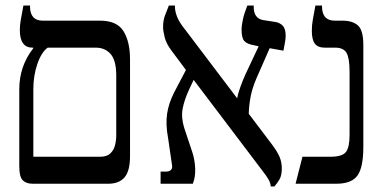

<svg xmlns="http://www.w3.org/2000/svg" viewBox="-20 -667 1397 697"><path d="M98 0Q76 0 63 -12Q50 -24 50 -65V-343Q50 -427 101 -492V-494H98Q52 -494 52 -558Q52 -576 55.5 -595Q59 -614 65 -647H89V-644Q89 -592 135 -592H343Q405 -592 428.5 -553.5Q452 -515 452 -452V-100Q452 -46 432 -23Q412 0 373 0ZM101 -98H344Q368 -98 380.5 -110Q393 -122 397.5 -139.5Q402 -157 402 -175V-393Q402 -448 381.5 -471Q361 -494 328 -494H153Q130 -477 115.5 -434.5Q101 -392 101 -343Z M563 0V-44H581Q610 -44 604 -71L590 -167Q581 -215 586.5 -253.5Q592 -292 613 -333L655 -413L605 -480Q584 -507 578 -531Q572 -555 572 -568Q572 -593 579 -611Q586 -629 593 -647H615V-643Q615 -627 622.5 -607Q630 -587 651 -561L841 -310Q844 -328 853 -352.5Q862 -377 871 -397L919 -499L901 -503Q877 -507 867 -518Q857 -529 857 -559Q857 -575 862 -597.5Q867 -620 878 -647H901V-642Q901 -600 936 -594L981 -587Q997 -584 1007 -573Q1017 -562 1017 -538Q1017 -527 1015 -516Q1013 -505 1009 -483L959 -492L912 -385Q897 -351 890.5 -319.5Q884 -288 883 -254L967 -143Q988 -115 995.5 -96Q1003 -77 1003 -56Q1003 -30 994.5 -15.5Q986 -1 976 10H963Q962 -3 954.5 -16Q947 -29 929 -52L683 -377L666 -341Q649 -304 643 -272Q637 -240 649 -202L678 -115Q687 -88 688.5 -56.5Q690 -25 680 0Z M1053 0 1078 -98H1179Q1223 -98 1236 -115.5Q1249 -133 1249 -176V-407Q1249 -456 1238 -475Q1227 -494 1197 -494H1159Q1134 -494 1123 -508.5Q1112 -523 1112 -555Q1112 -576 1115.5 -595Q1119 -614 1125 -647H1149V-644Q1149 -592 1195 -592H1223Q1260 -592 1279.5 -574.5Q1299 -557 1299 -503V-134Q1299 -59 1277.5 -29.5Q1256 0 1201 0Z"/></svg>

Font: Noto Serif Hebrew SemiCondensed
Style: Regular
Weight: 400
Width: 4
Designer: Monotype Design Team
Foundry: Monotype Imaging Inc.
Version: Version 2.004; ttfautohint (v1.8.4.7-5d5b)